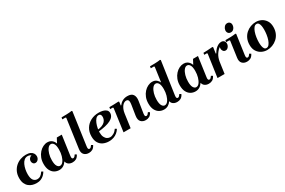

<svg xmlns="http://www.w3.org/2000/svg" viewBox="118 -1960 4736 3190"><g transform="rotate(-30 2486.0 -365.0)"><path d="M242 10Q203 10 165 -1Q127 -12 96 -37.5Q65 -63 46.5 -104Q28 -145 28 -205Q28 -274 52.5 -327Q77 -380 118 -416.5Q159 -453 211 -471.5Q263 -490 317 -490Q370 -490 403 -474Q436 -458 451 -432.5Q466 -407 466 -379Q466 -342 444 -316.5Q422 -291 391 -291Q365 -291 349.5 -310Q334 -329 334 -354Q334 -386 356 -410Q378 -434 409 -434Q434 -434 445 -419.5Q456 -405 456 -388L420 -379Q420 -405 406.5 -422Q393 -439 372.5 -447Q352 -455 331 -455Q293 -455 265 -431Q237 -407 219 -367.5Q201 -328 192 -282Q183 -236 183 -192Q183 -113 210.5 -77Q238 -41 286 -41Q318 -41 344.5 -58.5Q371 -76 401 -120L431 -102Q412 -69 385.5 -44Q359 -19 324 -4.5Q289 10 242 10Z M497 -207Q497 -271 517.5 -323Q538 -375 572 -412.5Q606 -450 647.5 -470Q689 -490 730 -490Q769 -490 795.5 -474.5Q822 -459 838.5 -436Q855 -413 861 -391L908 -480H1003L950 -104Q945 -69 952.5 -57Q960 -45 973 -45Q988 -45 1000.5 -57Q1013 -69 1025 -88L1055 -70Q1032 -24 1001 -7Q970 10 932 10Q887 10 856.5 -11.5Q826 -33 818 -73Q791 -32 756 -11Q721 10 677 10Q629 10 588 -13Q547 -36 522 -84Q497 -132 497 -207ZM647 -192Q647 -116 668.5 -80.5Q690 -45 721 -45Q755 -45 781.5 -79.5Q808 -114 824 -170Q840 -226 840 -289Q840 -365 819 -400Q798 -435 766 -435Q733 -435 706 -400.5Q679 -366 663 -311Q647 -256 647 -192Z M1338 -88 1368 -70Q1345 -24 1314 -7Q1283 10 1245 10Q1187 10 1154 -25Q1121 -60 1130 -127L1208 -685L1198 -695H1138L1143 -730Q1190 -730 1245.5 -731.5Q1301 -733 1341 -740L1351 -730L1263 -104Q1258 -69 1265.5 -57Q1273 -45 1286 -45Q1301 -45 1313.5 -57Q1326 -69 1338 -88Z M1630 10Q1574 10 1524.5 -11.5Q1475 -33 1445 -80.5Q1415 -128 1415 -205Q1415 -292 1454.5 -356Q1494 -420 1562 -455Q1630 -490 1715 -490Q1755 -490 1792.5 -481Q1830 -472 1855 -450Q1880 -428 1880 -390Q1880 -354 1859 -325Q1838 -296 1796.5 -274.5Q1755 -253 1692.5 -238.5Q1630 -224 1546 -216V-249Q1608 -254 1646.5 -270Q1685 -286 1705 -308Q1725 -330 1732.5 -353Q1740 -376 1740 -396Q1740 -428 1727.5 -441.5Q1715 -455 1695 -455Q1663 -455 1639 -428.5Q1615 -402 1598.5 -361Q1582 -320 1573.5 -275.5Q1565 -231 1565 -195Q1565 -141 1582 -106.5Q1599 -72 1625.5 -56Q1652 -40 1680 -40Q1713 -40 1750 -61.5Q1787 -83 1815 -124L1845 -106Q1824 -71 1792 -44.5Q1760 -18 1719.5 -4Q1679 10 1630 10Z M2429 -88 2459 -70Q2436 -24 2405 -7Q2374 10 2336 10Q2278 10 2244.5 -26.5Q2211 -63 2223 -140L2253 -330Q2259 -368 2256.5 -391Q2254 -414 2242.5 -424.5Q2231 -435 2209 -435Q2191 -435 2171.5 -424.5Q2152 -414 2134.5 -392.5Q2117 -371 2103 -338Q2089 -305 2083 -260L2047 0H1911L1971 -435L1961 -445H1911L1916 -480Q1955 -480 2004 -481Q2053 -482 2093 -485L2103 -475L2094 -409H2104Q2132 -448 2172 -469Q2212 -490 2264 -490Q2342 -490 2371 -446.5Q2400 -403 2389 -330L2354 -104Q2349 -69 2356.5 -57Q2364 -45 2377 -45Q2392 -45 2404.5 -57Q2417 -69 2429 -88Z M2507 -207Q2507 -271 2527.5 -323Q2548 -375 2582 -412.5Q2616 -450 2657.5 -470Q2699 -490 2740 -490Q2792 -490 2822.5 -463Q2853 -436 2866 -405L2905 -685L2895 -695H2835L2840 -730Q2887 -730 2942.5 -731.5Q2998 -733 3038 -740L3048 -730L2957 -104Q2952 -69 2959.5 -57Q2967 -45 2980 -45Q2995 -45 3007.5 -57Q3020 -69 3032 -88L3062 -70Q3039 -24 3008 -7Q2977 10 2939 10Q2895 10 2865 -10Q2835 -30 2826 -69Q2802 -32 2766.5 -11Q2731 10 2687 10Q2639 10 2598 -13Q2557 -36 2532 -84Q2507 -132 2507 -207ZM2657 -192Q2657 -116 2678.5 -80.5Q2700 -45 2731 -45Q2765 -45 2791.5 -79.5Q2818 -114 2834 -170Q2850 -226 2850 -289Q2850 -365 2829 -400Q2808 -435 2776 -435Q2743 -435 2716 -400.5Q2689 -366 2673 -311Q2657 -256 2657 -192Z M3110 -207Q3110 -271 3130.5 -323Q3151 -375 3185 -412.5Q3219 -450 3260.5 -470Q3302 -490 3343 -490Q3382 -490 3408.5 -474.5Q3435 -459 3451.5 -436Q3468 -413 3474 -391L3521 -480H3616L3563 -104Q3558 -69 3565.5 -57Q3573 -45 3586 -45Q3601 -45 3613.5 -57Q3626 -69 3638 -88L3668 -70Q3645 -24 3614 -7Q3583 10 3545 10Q3500 10 3469.5 -11.5Q3439 -33 3431 -73Q3404 -32 3369 -11Q3334 10 3290 10Q3242 10 3201 -13Q3160 -36 3135 -84Q3110 -132 3110 -207ZM3260 -192Q3260 -116 3281.5 -80.5Q3303 -45 3334 -45Q3368 -45 3394.5 -79.5Q3421 -114 3437 -170Q3453 -226 3453 -289Q3453 -365 3432 -400Q3411 -435 3379 -435Q3346 -435 3319 -400.5Q3292 -366 3276 -311Q3260 -256 3260 -192Z M3714 0 3776 -435 3766 -445H3716L3721 -480Q3760 -480 3809 -483.5Q3858 -487 3898 -490L3908 -480L3892 -366H3902Q3922 -403 3948.5 -431Q3975 -459 4005 -475Q4035 -491 4065 -491Q4097 -491 4117 -472Q4137 -453 4137 -421Q4137 -386 4115 -357.5Q4093 -329 4061 -329Q4034 -329 4017.5 -349.5Q4001 -370 4001 -398Q4001 -413 4006 -428Q3968 -405 3931 -351Q3894 -297 3881 -220L3850 0Z M4372 -88 4402 -70Q4379 -24 4348 -7Q4317 10 4279 10Q4221 10 4188 -25Q4155 -60 4164 -127L4207 -435L4197 -445H4137L4142 -480Q4189 -480 4244.5 -481.5Q4300 -483 4340 -490L4350 -480L4297 -104Q4292 -69 4299.5 -57Q4307 -45 4320 -45Q4335 -45 4347.5 -57Q4360 -69 4372 -88ZM4288 -546Q4255 -546 4237 -568.5Q4219 -591 4223 -625Q4228 -659 4251 -684.5Q4274 -710 4307 -710Q4340 -710 4358 -687.5Q4376 -665 4371 -631Q4367 -597 4344.5 -571.5Q4322 -546 4288 -546Z M4730 -490Q4783 -490 4831.5 -466Q4880 -442 4911.5 -393.5Q4943 -345 4943 -272Q4943 -204 4919.5 -151.5Q4896 -99 4855.5 -63Q4815 -27 4765.5 -8.5Q4716 10 4663 10Q4611 10 4562 -14Q4513 -38 4481.5 -86.5Q4450 -135 4450 -208Q4450 -276 4473.5 -328.5Q4497 -381 4537.5 -417Q4578 -453 4628 -471.5Q4678 -490 4730 -490ZM4669 -25Q4699 -25 4721 -52Q4743 -79 4758 -122Q4773 -165 4780.5 -215.5Q4788 -266 4788 -312Q4788 -349 4782.5 -381.5Q4777 -414 4763 -434.5Q4749 -455 4724 -455Q4694 -455 4672 -428Q4650 -401 4635 -358Q4620 -315 4612.5 -265Q4605 -215 4605 -168Q4605 -132 4610.5 -99Q4616 -66 4630 -45.5Q4644 -25 4669 -25Z"/></g></svg>

Font: Brygada 1918
Style: Italic
Weight: 400
Italic angle: -8°
Designer: Mateusz Machalski | Borys Kosmynka | Przemek Hoffer
Foundry: NIEPODLEGLA 2018
Version: Version 3.006